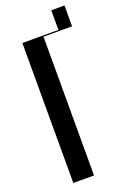

<svg xmlns="http://www.w3.org/2000/svg" viewBox="-153 -849 601 901"><g transform="rotate(-20 147.5 -398.5)"><path d="M48.8 0H152.2V-693H294.8V-797H228.8V-699H48.8Z"/></g></svg>

Font: Moniqa Black
Style: Regular
Weight: 900
Designer: Rajesh Rajput
Foundry: Rajesh Rajput
Version: Version 1.000